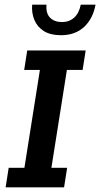

<svg xmlns="http://www.w3.org/2000/svg" viewBox="-20 -798 427 818"><path d="M4 0 17 -83H84L150 -500H83L96 -583H345L332 -500H265L199 -83H266L253 0ZM240 -648Q195 -648 167 -665.5Q139 -683 126.5 -713Q114 -743 117 -778H178Q175 -741 193.5 -722.5Q212 -704 244 -704Q275 -704 296 -723Q317 -742 324 -778H387Q376 -718 338 -683Q300 -648 240 -648Z"/></svg>

Font: Rokkitt SemiBold
Style: Italic
Weight: 600
Italic angle: -9°
Designer: Vernon Adams
Foundry: Vernon Adams
Version: Version 3.103